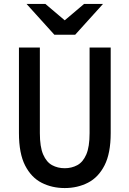

<svg xmlns="http://www.w3.org/2000/svg" viewBox="-20 -941 656 973"><path d="M308 12Q243.5 12 191 -14.8Q138.5 -41.5 107.2 -102.5Q76 -163.5 76 -266.5V-700H182V-266.5Q182 -196.5 198.8 -158Q215.5 -119.5 244 -104Q272.5 -88.5 308 -88.5Q343 -88.5 371.8 -104Q400.5 -119.5 417.2 -158Q434 -196.5 434 -266.5V-700H541V-266.5Q541 -164.5 510 -103.5Q479 -42.5 426 -15.2Q373 12 308 12ZM255.5 -765 114.5 -921H210L308 -838L406 -921H502L361 -765Z"/></svg>

Font: Overpass Mono Light SemiBold
Style: Regular
Weight: 600
Monospace: yes
Version: Version 4.000